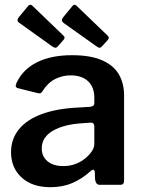

<svg xmlns="http://www.w3.org/2000/svg" viewBox="-20 -770 598 800"><path d="M355 -55Q322 -25 281.5 -7.5Q241 10 190 10Q114 10 70 -30.5Q26 -71 26 -136Q26 -191 59 -231.5Q92 -272 155 -295Q218 -318 307 -322L357 -325Q362 -326 367.5 -329Q373 -332 373 -340V-363Q373 -407 347 -431.5Q321 -456 274 -456Q240 -456 209.5 -440.5Q179 -425 157 -390Q153 -384 149.5 -382Q146 -380 137 -382L53 -403Q48 -405 46 -409Q44 -413 49 -425Q76 -482 135 -511Q194 -540 280 -540Q357 -540 405 -519Q453 -498 475 -460.5Q497 -423 497 -372V-20Q497 -9 493.5 -4.5Q490 0 480 0H395Q386 0 381.5 -7Q377 -14 376 -24L375 -54Q372 -71 355 -55ZM373 -242Q373 -260 358 -259L317 -256Q284 -254 254.5 -246.5Q225 -239 202.5 -226.5Q180 -214 167 -195.5Q154 -177 154 -152Q154 -118 178 -98Q202 -78 244 -78Q272 -78 295 -87Q318 -96 335 -110Q352 -124 362.5 -139.5Q373 -155 373 -171V-242ZM97 -745Q106 -755 115 -746L245 -621Q254 -613 243 -602L221 -577Q216 -571 211 -571Q206 -571 197 -577L63 -673Q53 -679 53 -685.5Q53 -692 59 -699ZM282 -745Q290 -755 299 -746L429 -621Q438 -613 428 -602L405 -577Q400 -571 395 -571Q390 -571 382 -577L247 -673Q238 -679 238 -685.5Q238 -692 244 -699Z"/></svg>

Font: Libre Franklin SemiBold
Style: Regular
Weight: 600
Designer: Pablo Impallari, Rodrigo Fuenzalida, Nhung Nguyen
Foundry: Impallari Type
Version: Version 3.000